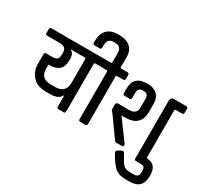

<svg xmlns="http://www.w3.org/2000/svg" viewBox="-235 -1214 1929 1795"><g transform="rotate(30 729.0 -317.0)"><path d="M401 -543H254V-538Q289 -520 289 -464V-443Q289 -316 151 -316H140V-271Q140 -165 252 -165H296Q412 -165 412 -278V-531Q412 -543 401 -543ZM202 -461V-475Q202 -510 185.5 -526.5Q169 -543 133 -543H-5Q-24 -543 -24 -562V-605Q-24 -623 -5 -623H580Q599 -623 599 -605V-562Q599 -543 580 -543H514Q503 -543 503 -531V-19Q503 0 484 0H431Q412 0 412 -19V-137H408Q379 -84 294 -84H242Q151 -84 101 -138.5Q51 -193 51 -271V-376Q51 -395 70 -395H133Q171 -395 186.5 -409.5Q202 -424 202 -461Z M749 -623H814Q834 -623 834 -605V-562Q834 -543 814 -543H749Q738 -543 738 -531V-19Q738 0 719 0H666Q647 0 647 -19V-531Q647 -543 636 -543H571Q551 -543 551 -562V-605Q551 -623 571 -623H636Q647 -623 647 -635V-724Q647 -768 629.5 -786Q612 -804 571 -804Q530 -804 513 -786.5Q496 -769 496 -724V-706Q496 -686 478 -686H425Q405 -686 405 -706V-725Q405 -803 446.5 -845Q488 -887 569 -887Q650 -887 694 -850.5Q738 -814 738 -742V-635Q738 -623 749 -623Z M1282 -19V-585Q1282 -602 1291.5 -612.5Q1301 -623 1318 -623H1449Q1468 -623 1468 -605V-562Q1468 -543 1449 -543H1384Q1372 -543 1372 -531V-19Q1372 0 1353 0H1301Q1282 0 1282 -19ZM1114 0H1052Q1041 0 1034 -12L891 -212L864 -245V-302Q864 -325 888 -325H1004Q1086 -325 1086 -398V-488Q1086 -519 1073.5 -533Q1061 -547 1030 -547Q999 -547 986.5 -533.5Q974 -520 974 -489V-437Q974 -418 955 -418H904Q884 -418 884 -437V-485Q884 -624 1030 -624Q1099 -624 1137 -589Q1175 -554 1175 -485V-400Q1175 -325 1133.5 -285Q1092 -245 1010 -245H969L1126 -31Q1131 -24 1131 -17Q1131 -10 1126 -5Q1121 0 1114 0Z M1281 37V0Q1281 -20 1301 -20H1348Q1418 -20 1450 10.5Q1482 41 1482 111Q1482 181 1448.5 217Q1415 253 1341 253H1301Q1227 253 1187.5 220.5Q1148 188 1097 100Q1088 84 1088 75Q1088 66 1098 59L1132 40Q1139 36 1148.5 36Q1158 36 1167 51.5Q1176 67 1188 88.5Q1200 110 1206 119.5Q1212 129 1222.5 142.5Q1233 156 1242 161Q1269 175 1301 175H1340Q1376 175 1386.5 159.5Q1397 144 1397 113Q1397 82 1388.5 69.5Q1380 57 1346 57H1301Q1281 57 1281 37Z"/></g></svg>

Font: Rajdhani SemiBold
Style: Regular
Weight: 600
Designer: Satya Rajpurohit, Jyotish Sonowal
Foundry: Indian Type Foundry
Version: Version 1.201 February 1, 2022